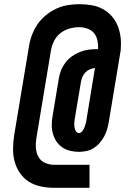

<svg xmlns="http://www.w3.org/2000/svg" viewBox="-20 -799 640 918"><path d="M239 99Q207 99 175.5 92.5Q144 86 118.5 70Q93 54 75.5 28.5Q58 3 50 -26.5Q42 -56 42.5 -88.5Q43 -121 48 -154L118 -574Q122 -602 132 -629.5Q142 -657 158.5 -681.5Q175 -706 198.5 -725.5Q222 -745 249 -757.5Q276 -770 304 -774.5Q332 -779 360 -779Q390 -779 418.5 -774Q447 -769 471 -756Q495 -743 513.5 -722.5Q532 -702 542.5 -676Q553 -650 556.5 -621.5Q560 -593 557 -564H558L500 -215Q497 -198 492 -180.5Q487 -163 478 -146.5Q469 -130 456.5 -115.5Q444 -101 428 -91Q412 -81 394 -77Q376 -73 358 -73Q336 -73 315 -78Q294 -83 277 -95Q260 -107 249 -124Q238 -141 232.5 -161.5Q227 -182 227.5 -204Q228 -226 232 -248L261 -422Q264 -442 271.5 -461.5Q279 -481 292 -498.5Q305 -516 323 -529Q341 -542 360.5 -550Q380 -558 400.5 -561Q421 -564 441 -564H449Q450 -585 446 -605Q442 -625 430 -640Q418 -655 398.5 -662Q379 -669 358 -669Q335 -669 312 -662.5Q289 -656 269.5 -641Q250 -626 239 -604Q228 -582 224 -560L154 -139Q150 -116 151.5 -92.5Q153 -69 163.5 -49.5Q174 -30 195 -20.5Q216 -11 239 -11H408V99ZM357 -163Q367 -163 374 -172.5Q381 -182 384.5 -191.5Q388 -201 390.5 -210.5Q393 -220 394 -230L434 -474Q422 -473 409.5 -467.5Q397 -462 388 -452.5Q379 -443 374 -431Q369 -419 367 -407L338 -234Q337 -227 336 -220Q335 -213 335 -206Q335 -199 336 -192Q337 -185 339 -179Q341 -173 345.5 -168Q350 -163 357 -163Z"/></svg>

Font: Iosevka SS04 XBd Ex Obl
Style: Regular
Weight: 800
Width: 7
Italic angle: -9°
Monospace: yes
Designer: Belleve Invis
Foundry: Belleve Invis
Version: Version 19.0.0; ttfautohint (v1.8.4)